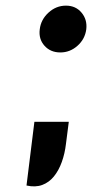

<svg xmlns="http://www.w3.org/2000/svg" viewBox="-20 -530 339 681"><path d="M74 128 102 -98H224L214 -20Q210 14.5 199.2 44.5Q188.5 74.5 171.2 95.8Q154 117 129.8 126Q105.5 135 74 128ZM194 -344Q159 -344 137.8 -367.8Q116.5 -391.5 121 -426Q125 -460.5 152 -485.2Q179 -510 214 -510Q248.5 -510 269.2 -485.2Q290 -460.5 286 -426Q281.5 -391.5 255 -367.8Q228.5 -344 194 -344Z"/></svg>

Font: Expletus Sans
Style: Italic
Weight: 400
Italic angle: -7°
Designer: Jasper de Waard
Foundry: Designtown
Version: Version 7.500